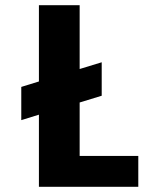

<svg xmlns="http://www.w3.org/2000/svg" viewBox="-20 -720 573 740"><path d="M62 -385 130 -406V-700H287V-454L372 -480V-351L287 -325V-119H513V0H130V-278L62 -257Z"/></svg>

Font: Albert Sans ExtraBold
Style: Regular
Weight: 800
Designer: Andreas Rasmussen
Foundry: a.Foundry
Version: Version 1.025